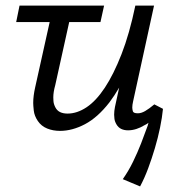

<svg xmlns="http://www.w3.org/2000/svg" viewBox="-20 -462 632 688"><path d="M439 5Q425 5 414.5 0Q404 -5 397.5 -16Q391 -27 390 -37Q389 -47 389 -51Q389 -64 392 -79L407 -148Q390 -119 372 -95Q330 -41 284.5 -17Q239 7 195 7Q170 7 149 -1.5Q128 -10 115.5 -28.5Q103 -47 101 -66Q99 -85 99 -93Q99 -118 106 -149L158 -383H38L50 -442H353L340 -383H228L178 -157Q171 -132 171 -113Q171 -111 171.5 -100.5Q172 -90 178 -78Q184 -66 195 -60.5Q206 -55 222 -55Q256 -55 290 -77.5Q324 -100 355.5 -147.5Q387 -195 415.5 -268Q444 -341 465 -442H532L457 -99Q454 -86 454 -77Q454 -71 456 -63.5Q458 -56 474 -56Q486 -56 500 -64Q514 -72 533 -88L564 -72Q561 -41 553.5 -4.5Q546 32 535 69Q524 106 511 141Q498 176 482 206L420 180Q441 150 457 117Q473 84 485.5 52Q498 20 509 -11Q511 -17 512 -22Q506 -17 499 -14Q468 5 439 5Z"/></svg>

Font: Isabella Sans
Style: Italic
Weight: 400
Italic angle: -12°
Designer: Christian Thalmann (Catharsis Fonts), Cristiano Sobral
Foundry: The Isabella Sans Project Authors
Version: Version 2.026; ttfautohint (v1.8.4.7-5d5b-dirty)